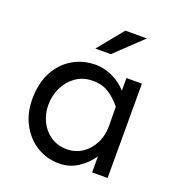

<svg xmlns="http://www.w3.org/2000/svg" viewBox="-130 -811 867 934"><g transform="rotate(20 303.5 -344.0)"><path d="M276.4 14.6Q213.9 14.6 162.1 -17.1Q110.4 -48.8 79.6 -105.5Q48.8 -162.1 48.8 -236.3Q48.8 -317.4 79.6 -376Q110.4 -434.6 164.1 -466.3Q217.8 -498 284.2 -498Q326.2 -498 369.6 -478Q413.1 -458 444.3 -422.9V-488.3H524.4V0H444.3V-83Q418.9 -43.9 375.5 -14.6Q332 14.6 276.4 14.6ZM289.1 -63.5Q334 -63.5 369.1 -86.9Q404.3 -110.4 424.8 -151.9Q445.3 -193.4 444.3 -245.1L443.4 -338.9Q413.1 -377 378.4 -398.4Q343.8 -419.9 298.8 -419.9Q246.1 -419.9 209 -393.6Q171.9 -367.2 151.9 -325.7Q131.8 -284.2 131.8 -236.3Q131.8 -189.5 151.4 -149.9Q170.9 -110.4 206.5 -86.9Q242.2 -63.5 289.1 -63.5ZM252.9 -571.3 360.4 -703.1H471.7L333 -571.3Z"/></g></svg>

Font: Sen
Style: Regular
Weight: 400
Designer: Kosal Sen, Philatype
Foundry: Philatype
Version: Version 2.000;gftools[0.9.31]